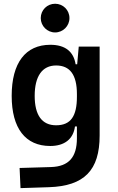

<svg xmlns="http://www.w3.org/2000/svg" viewBox="-20 -765 626 1019"><path d="M88.9 233.4 240.2 228.5C427.2 222.2 508.8 138.7 508.8 -45.9V-517.6H397.9L389.6 -423.8H381.3C370.6 -491.2 326.2 -527.3 247.1 -527.3C115.2 -527.3 42 -431.2 42 -256.3C42 -83.5 115.2 9.8 246.6 9.8C321.8 9.8 369.1 -26.4 377.9 -93.8H388.2V-30.3C387.7 68.4 346.2 118.7 250 121.6L84 126.5ZM388.2 -265.6V-251.5C388.2 -148.4 355.5 -100.1 277.8 -100.1C203.1 -100.1 164.1 -153.3 164.1 -256.3C164.1 -360.4 204.1 -417.5 277.8 -417.5C351.1 -417.5 388.2 -368.2 388.2 -265.6ZM272.5 -592.8C314.5 -592.8 348.6 -627 348.6 -668.9C348.6 -711.9 314.5 -745.1 272.5 -745.1C230.5 -745.1 196.3 -711.9 196.3 -668.9C196.3 -627 230.5 -592.8 272.5 -592.8Z"/></svg>

Font: Cascadia Code NF SemiBold
Style: Regular
Weight: 600
Monospace: yes
Designer: Aaron Bell
Foundry: Saja Typeworks
Version: Version 2404.023